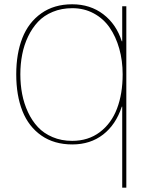

<svg xmlns="http://www.w3.org/2000/svg" viewBox="-20 -659 695 889"><path d="M547.9 -314.9Q547.9 -378.4 532.2 -433.8Q516.6 -489.3 487.8 -531Q459 -572.8 414.3 -596.9Q369.6 -621.1 314.9 -621.1Q265.1 -621.1 224.4 -604.2Q183.6 -587.4 156.2 -558.3Q128.9 -529.3 110.1 -490Q91.3 -450.7 82.8 -406.7Q74.2 -362.8 74.2 -314.9Q74.2 -267.6 82.5 -223.9Q90.8 -180.2 109.4 -140.1Q127.9 -100.1 155.3 -70.8Q182.6 -41.5 223.4 -24.2Q264.2 -6.8 314 -6.8Q388.7 -6.8 442.1 -47.1Q495.6 -87.4 521.7 -156Q547.9 -224.6 547.9 -314.9ZM564.9 -629.9V210H545.9V-165H543.9Q516.6 -82 457.5 -36.1Q398.4 9.8 314.9 9.8Q231 9.8 171.9 -31.2Q112.8 -72.3 84 -144.5Q55.2 -216.8 55.2 -314.9Q55.2 -411.1 83.7 -483.4Q112.3 -555.7 171.4 -597.4Q230.5 -639.2 314 -639.2Q397.9 -639.2 458.3 -593Q518.6 -546.9 543.9 -467.8H545.9V-629.9Z"/></svg>

Font: Sinkin Sans 100 Thin
Style: Regular
Weight: 100
Designer: Keith Bates
Foundry: K-Type
Version: Sinkin Sans (version 1.0)  by Keith Bates   •   © 2014   www